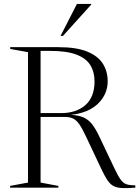

<svg xmlns="http://www.w3.org/2000/svg" viewBox="-20 -955 708 977"><path d="M32 -706V-715H277.5Q369.5 -715 424.5 -692.2Q479.5 -669.5 503.8 -630.2Q528 -591 528 -542Q528 -476.5 480 -428.8Q432 -381 341 -370.5Q380 -368.5 405 -357.5Q430 -346.5 448.5 -323Q467 -299.5 485.5 -260L561.5 -100Q580 -60.5 593.5 -41.8Q607 -23 623.5 -17.5Q640 -12 668.5 -12V0Q626.5 3 600.2 1.8Q574 0.5 557 -8.8Q540 -18 526.2 -38.8Q512.5 -59.5 495.5 -95.5L418 -259.5Q398.5 -301.5 383.2 -323Q368 -344.5 351 -352.2Q334 -360 310 -360H186.5V-26L277 -9V0H31.5V-9L122.5 -26V-689.5ZM291.5 -379.5Q367.5 -379.5 414.2 -420Q461 -460.5 461 -541Q461 -589 439.5 -623.8Q418 -658.5 368.8 -677.2Q319.5 -696 236 -696H186.5V-379.5ZM288 -772 371.5 -935H444V-931.5L300 -772Z"/></svg>

Font: Newsreader 72pt Light
Style: Regular
Weight: 300
Designer: Hugues Gentile
Foundry: Production Type
Version: Version 1.003; ttfautohint (v1.8.3)